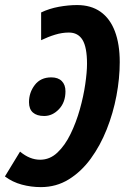

<svg xmlns="http://www.w3.org/2000/svg" viewBox="-52 -744 503 774"><path d="M258.8 -723.6Q314.9 -723.6 353.3 -696.5Q391.6 -669.4 411.1 -617.9Q430.7 -566.4 430.7 -493.7Q430.7 -428.2 417.5 -358.2Q404.3 -288.1 378.2 -222.4Q352.1 -156.7 313.7 -104.2Q275.4 -51.8 225.1 -20.8Q174.8 10.3 112.8 10.3Q73.2 10.3 35.9 0.2Q-1.5 -9.8 -32.2 -32.7L28.8 -132.8Q48.8 -116.2 68.8 -108.2Q88.9 -100.1 109.9 -100.1Q148.9 -100.1 179.4 -128.9Q210 -157.7 232.4 -203.9Q254.9 -250 269.8 -303Q284.7 -356 291.7 -404.8Q298.8 -453.6 298.8 -486.8Q298.8 -553.2 280.8 -583Q262.7 -612.8 225.6 -612.8Q198.2 -612.8 170.2 -604.2Q142.1 -595.7 113.8 -582V-693.8Q146.5 -709.5 185.1 -716.6Q223.6 -723.6 258.8 -723.6ZM126 -276.4Q96.7 -276.4 80.8 -290.3Q64.9 -304.2 64.9 -332Q64.9 -371.1 88.4 -401.6Q111.8 -432.1 154.8 -432.1Q182.1 -432.1 197 -417.2Q211.9 -402.3 211.9 -376Q211.9 -331.5 185.8 -304Q159.7 -276.4 126 -276.4Z"/></svg>

Font: Open Sans Condensed
Style: Italic
Weight: 400
Width: 3
Italic angle: -12°
Designer: Monotype Design Team
Foundry: Monotype Imaging Inc.
Version: Version 3.000